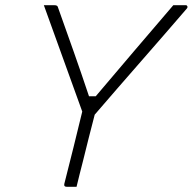

<svg xmlns="http://www.w3.org/2000/svg" viewBox="-20 -720 743 740"><path d="M275 0H238Q225 0 228 -12Q246 -82 263 -151Q280 -220 297 -290Q261 -391 223 -495Q185 -599 149 -700H189Q197 -700 200 -697.5Q203 -695 204 -690Q235 -603 264 -521Q293 -439 323 -349H349Q423 -437 498 -524.5Q573 -612 648 -700H697Q700 -700 702 -696Q704 -692 700 -687Q614 -587 522.5 -482.5Q431 -378 345 -278Q333 -233 322 -188.5Q311 -144 300 -100Q293 -74 287 -49Q281 -24 275 0Z"/></svg>

Font: Recursive Sn Lnr St Lt
Style: Italic
Weight: 300
Italic angle: -15°
Version: Version 1.079;hotconv 1.0.112;makeotfexe 2.5.65598; ttfautoh